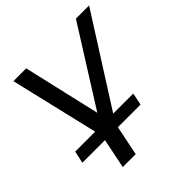

<svg xmlns="http://www.w3.org/2000/svg" viewBox="-194 -672 1008 1008"><g transform="rotate(-45 310.5 -167.5)"><path d="M621 -530H523L253 -101L154 -530H59L175 -39H27L12 29H180L146 195H242L276 29H444L458 -39H309Z"/></g></svg>

Font: AWKNG-Font Medium
Style: Italic
Weight: 500
Italic angle: -11.3°
Designer: Awakening Church
Foundry: Awakening Church
Version: Version 1.700;PS 001.700;hotconv 1.0.88;makeotf.lib2.5.64775